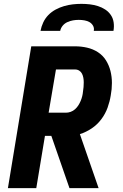

<svg xmlns="http://www.w3.org/2000/svg" viewBox="-20 -975 640 995"><path d="M168 0H21L142 -735H368Q401 -735 431.5 -728Q462 -721 487.5 -704.5Q513 -688 529 -662.5Q545 -637 552.5 -607Q560 -577 560 -545Q560 -513 554 -481Q549 -449 537.5 -417Q526 -385 505 -357Q484 -329 455 -309.5Q426 -290 394 -280L491 0H340L246 -271H213ZM232 -391H322Q334 -391 346.5 -395.5Q359 -400 369 -409Q379 -418 386 -429Q393 -440 398 -452Q403 -464 406 -476Q409 -488 410 -500Q412 -512 413 -524Q414 -536 414 -548Q414 -560 412 -571.5Q410 -583 405 -593Q400 -603 390.5 -609Q381 -615 369 -615H270ZM190 -815Q194 -837 204 -858.5Q214 -880 230.5 -897Q247 -914 268.5 -925.5Q290 -937 312.5 -943.5Q335 -950 357.5 -952.5Q380 -955 402 -955Q424 -955 445.5 -952.5Q467 -950 487.5 -943.5Q508 -937 525.5 -925.5Q543 -914 554.5 -897Q566 -880 569 -858.5Q572 -837 568 -815H466Q469 -830 462 -842Q455 -854 443.5 -860.5Q432 -867 417.5 -869.5Q403 -872 388 -872Q373 -872 358.5 -869.5Q344 -867 329.5 -860.5Q315 -854 305 -842Q295 -830 292 -815Z"/></svg>

Font: Iosevka Aile Heavy
Style: Italic
Weight: 900
Italic angle: -9°
Designer: Belleve Invis
Foundry: Belleve Invis
Version: Version 31.1.0; ttfautohint (v1.8.4)